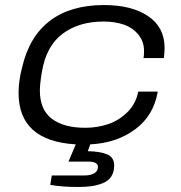

<svg xmlns="http://www.w3.org/2000/svg" viewBox="-20 -558 714 757"><path d="M289.1 179.2Q223.6 179.2 178.2 170.9L184.1 133.8H313Q336.9 133.8 351.6 125.2Q366.2 116.7 366.2 100.1Q366.2 79.1 327.1 79.1H250L278.8 11.2Q53.2 -2 53.2 -191.9Q53.2 -239.3 66.9 -291Q94.7 -413.1 176.3 -475.6Q257.8 -538.1 390.1 -538.1Q499 -538.1 564 -494.4Q628.9 -450.7 628.9 -369.1Q628.9 -350.6 626 -329.1H545.9Q547.9 -337.9 547.9 -356Q547.9 -395 524.9 -422.4Q502 -449.7 467 -461.4Q432.1 -473.1 388.2 -473.1Q291 -473.1 226.3 -424.6Q161.6 -376 145 -272.9Q137.2 -227.5 137.2 -201.2Q137.2 -125.5 184.3 -89.8Q231.4 -54.2 315.9 -54.2Q363.8 -54.2 406.5 -68.6Q449.2 -83 482.7 -116.2Q516.1 -149.4 524.9 -196.8H602.1Q585.9 -102.1 512.9 -48.1Q439.9 5.9 335.9 11.2L326.2 38.1Q376.5 39.1 403.3 51Q430.2 63 430.2 94.2Q430.2 120.6 418.5 138.2Q406.7 155.8 385 164.3Q363.3 172.9 340.8 176Q318.4 179.2 289.1 179.2Z"/></svg>

Font: Archivo Expanded Light
Style: Italic
Weight: 300
Width: 7
Italic angle: -10°
Designer: Hector Gatti
Foundry: Omnibus-Type
Version: Version 2.001